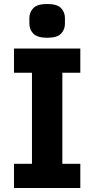

<svg xmlns="http://www.w3.org/2000/svg" viewBox="-20 -941 472 961"><path d="M382 0H50V-121H140V-577H50V-698H382V-577H292V-121H382ZM216 -752Q167 -752 147 -772.5Q127 -793 127 -822V-851Q127 -880 147 -900.5Q167 -921 216 -921Q266 -921 285.5 -900.5Q305 -880 305 -851V-822Q305 -793 285.5 -772.5Q266 -752 216 -752Z"/></svg>

Font: IBM Plex Sans
Style: Regular
Weight: 400
Designer: Mike Abbink, Paul van der Laan, Pieter van Rosmalen
Foundry: Bold Monday
Version: Version 3.201